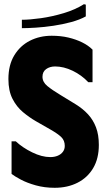

<svg xmlns="http://www.w3.org/2000/svg" viewBox="-20 -881 510 913"><path d="M450 -192Q450 -127 423 -81.5Q396 -36 348.5 -12Q301 12 240 12Q192 12 150.5 0.5Q109 -11 79 -27Q49 -43 35 -54V-209H55Q87 -179 133 -156.5Q179 -134 219 -134Q239 -134 254.5 -140.5Q270 -147 279 -159Q288 -171 288 -187Q288 -213 271.5 -229Q255 -245 220 -265L150 -305Q119 -323 89 -348Q59 -373 39.5 -411Q20 -449 20 -505Q20 -572 48 -618Q76 -664 122.5 -687.5Q169 -711 226 -711Q269 -711 305 -702.5Q341 -694 370.5 -679.5Q400 -665 420 -645V-490H400Q368 -524 325.5 -544.5Q283 -565 242 -565Q217 -565 199.5 -552.5Q182 -540 182 -516Q182 -491 205 -472Q228 -453 268 -429L340 -385Q374 -364 398.5 -337.5Q423 -311 436.5 -275.5Q450 -240 450 -192ZM379 -861 388 -859V-803Q359 -787 318.5 -776Q278 -765 234 -758.5Q190 -752 150.5 -749.5Q111 -747 84 -747V-787Q121 -787 174.5 -794.5Q228 -802 283 -818.5Q338 -835 379 -861Z"/></svg>

Font: Phudu
Style: Bold
Weight: 700
Version: Version 1.005;gftools[0.9.23]